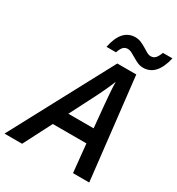

<svg xmlns="http://www.w3.org/2000/svg" viewBox="-270 -1041 1079 1172"><g transform="rotate(30 270.0 -455.0)"><path d="M472.2 -771Q450.2 -771 431.9 -779.3Q413.6 -787.6 397 -797.6Q380.4 -807.6 365 -815.9Q349.6 -824.2 334 -824.2Q315.4 -824.2 303.2 -810.8Q291 -797.4 282.2 -770H215.3Q243.2 -909.2 340.3 -909.2Q362.8 -909.2 381.8 -900.6Q400.9 -892.1 417.2 -882.1Q433.6 -872.1 448.2 -863.5Q462.9 -855 477.1 -855Q496.6 -855 508.8 -867.9Q521 -880.9 532.2 -910.2H599.1Q566.9 -771 472.2 -771ZM403.8 -198.2H167L64.9 0H-59.1L323.2 -714.8H457L538.1 0H423.8ZM396 -299.8Q376.5 -502.9 373.8 -545.7Q371.1 -588.4 371.1 -613.8Q344.2 -545.9 301.8 -463.9L217.8 -299.8Z"/></g></svg>

Font: TypoPRO Open Sans
Style: Italic
Weight: 600
Italic angle: -12°
Foundry: Ascender Corporation
Version: Version 1.10